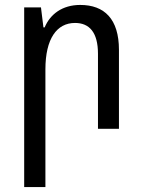

<svg xmlns="http://www.w3.org/2000/svg" viewBox="-20 -522 577 778"><path d="M78 236H164V-241C164 -365 210 -429 284 -429C342 -429 377 -391 377 -304V0H462V-320C462 -445 403 -502 305 -502C232 -502 183 -464 161 -411H156L146 -492H78Z"/></svg>

Font: Noto Sans Armenian SemiCondensed
Style: Regular
Weight: 400
Width: 4
Designer: Monotype Design Team
Foundry: Monotype Imaging Inc.
Version: Version 2.008